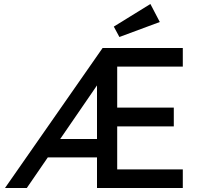

<svg xmlns="http://www.w3.org/2000/svg" viewBox="-20 -940 1009 960"><path d="M5 0 493 -700H894V-607H566V-402H849V-308H566V-93H894V0H465V-153H219L114 0ZM465 -245V-513L281 -245ZM577 -755 549 -807 732 -920 779 -830Z"/></svg>

Font: Our Lexend
Style: Regular
Weight: 400
Designer: Bonnie Shaver-Troup, Thomas Jockin
Foundry: Lexend
Version: Version 1.007